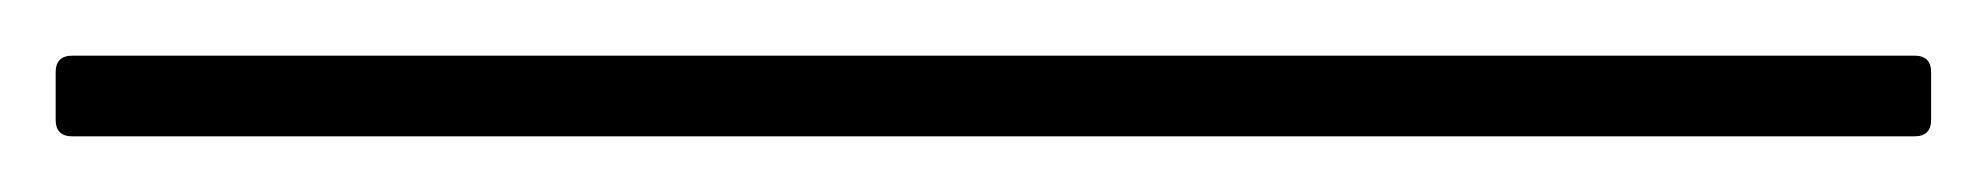

<svg xmlns="http://www.w3.org/2000/svg" viewBox="-22 63 714 69"><path d="M4 112Q-2 112 -2 106V89Q-2 83 4 83H666Q672 83 672 89V106Q672 112 666 112Z"/></svg>

Font: Hahmlet Thin
Style: Regular
Weight: 250
Version: Version 1.002